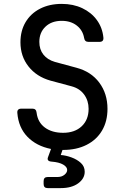

<svg xmlns="http://www.w3.org/2000/svg" viewBox="-20 -760 640 986"><path d="M304 10Q302 10 301 10L292 36Q319 38 347.5 48.5Q376 59 395.5 77Q415 95 415 122Q415 157 381.5 181.5Q348 206 292 206H225Q204 206 204 185V170Q204 149 225 149H275Q297 149 311 137.5Q325 126 325 113Q325 97 304 85Q283 73 245 70Q218 68 227 46L242 5Q167 -10 121 -57.5Q75 -105 69 -180Q67 -202 90 -202H147Q166 -202 168 -181Q174 -132 210.5 -105Q247 -78 304 -78Q364 -78 399.5 -111.5Q435 -145 435 -201Q435 -243 412 -274.5Q389 -306 347 -317L239 -346Q168 -366 126.5 -418.5Q85 -471 85 -543Q85 -602 111.5 -646.5Q138 -691 186 -715.5Q234 -740 297 -740Q356 -740 402.5 -718Q449 -696 477.5 -657Q506 -618 511 -567Q513 -545 491 -545H434Q415 -545 412 -565Q405 -605 374 -629Q343 -653 297 -653Q245 -653 213.5 -623Q182 -593 182 -545Q182 -506 203 -479.5Q224 -453 262 -442L373 -412Q448 -392 490 -335.5Q532 -279 532 -201Q532 -137 504 -89.5Q476 -42 424.5 -16Q373 10 304 10Z"/></svg>

Font: Pitagon Sans Mono Medium
Style: Regular
Weight: 500
Monospace: yes
Designer: Travis Tran
Foundry: Pitagon
Version: Version 1.001; ttfautohint (v1.8.4.7-5d5b);gftools[0.9.26]